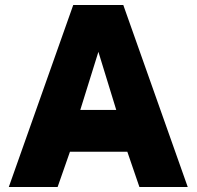

<svg xmlns="http://www.w3.org/2000/svg" viewBox="-20 -743 781 763"><path d="M15 0 271 -723H470L726 0H534L486 -140H258L209 0ZM299 -306H442L371 -537Z"/></svg>

Font: Public Sans Black
Style: Regular
Weight: 900
Designer: The Public Sans Project Authors: Dan O. Williams and USWDS (Libre Franklin designed by Pablo Impallari and Rodrigo Fuenz
Version: Version 1.007